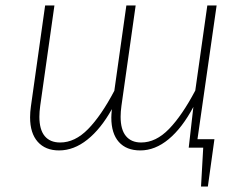

<svg xmlns="http://www.w3.org/2000/svg" viewBox="-20 -540 890 702"><path d="M702 -31H764L740 142H715L723 0H670L687 -149Q646 -72 596.5 -31Q547 10 493 10Q442 10 414.5 -21Q387 -52 387 -110Q387 -119 389 -141Q349 -69 299.5 -29.5Q250 10 196 10Q146 10 118 -21.5Q90 -53 90 -111Q90 -130 93 -151L145 -520H179L127 -153Q124 -131 124 -113Q124 -66 143.5 -42.5Q163 -19 200 -19Q254 -19 302 -68Q350 -117 398 -208L442 -520H476L424 -153Q421 -131 421 -113Q421 -66 440.5 -42.5Q460 -19 496 -19Q550 -19 598 -68.5Q646 -118 694 -209L738 -520H772Z"/></svg>

Font: FiraGO UltraLight
Style: Italic
Weight: 200
Italic angle: -8°
Designer: bBox Type GmbH
Foundry: bBox Type GmbH
Version: Version 1.001